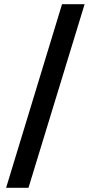

<svg xmlns="http://www.w3.org/2000/svg" viewBox="-20 -730 429 910"><path d="M9 160 274 -710H381L115 160Z"/></svg>

Font: Source Serif 4 SmText
Style: Bold
Weight: 700
Designer: Frank Grießhammer
Foundry: Adobe
Version: Version 4.005;hotconv 1.1.0;makeotfexe 2.6.0